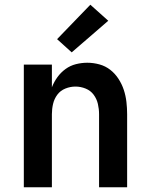

<svg xmlns="http://www.w3.org/2000/svg" viewBox="-20 -794 640 814"><path d="M81 0V-520H200V-424Q209 -447 223.5 -467Q238 -487 258 -501.5Q278 -516 302 -522Q326 -528 350 -528Q376 -528 401.5 -521Q427 -514 447.5 -498Q468 -482 482.5 -459.5Q497 -437 505 -412.5Q513 -388 516 -362Q519 -336 519 -310V0H400V-310Q400 -332 395 -353.5Q390 -375 377 -392.5Q364 -410 343 -418.5Q322 -427 300 -427Q278 -427 257 -418.5Q236 -410 223 -392.5Q210 -375 205 -353.5Q200 -332 200 -310V0ZM284 -572 222 -628 363 -774 439 -706Z"/></svg>

Font: Iosevka Extended
Style: Bold
Weight: 700
Width: 7
Monospace: yes
Designer: Belleve Invis
Foundry: Belleve Invis
Version: Version 32.5.0; ttfautohint (v1.8.4)